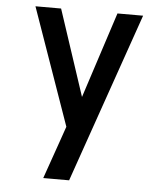

<svg xmlns="http://www.w3.org/2000/svg" viewBox="-53 -781 705 828"><g transform="rotate(5 300.0 -367.5)"><path d="M165 0Q179 -40 193 -80Q207 -120 221 -160L245 -229L67 -735H178L301 -363L422 -735H533L277 0Z"/></g></svg>

Font: Iosevka Custom SmBdEx
Style: Regular
Weight: 600
Width: 7
Monospace: yes
Designer: Belleve Invis
Foundry: Belleve Invis
Version: Version 11.2.4; ttfautohint (v1.8.4)